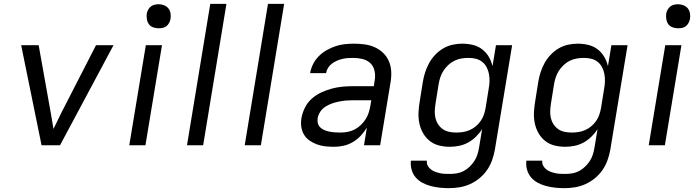

<svg xmlns="http://www.w3.org/2000/svg" viewBox="-20 -755 3640 998"><path d="M196 0 90 -520H181L243 -173Q247 -151 250.5 -129Q254 -107 258 -85Q268 -107 279.5 -129Q291 -151 301 -173L479 -520H570L292 0Z M652 0 738 -520H822L736 0ZM804 -608Q790 -608 776 -613Q762 -618 754 -629Q746 -640 743.5 -655Q741 -670 743 -685Q745 -695 750.5 -705Q756 -715 764.5 -721.5Q773 -728 783.5 -730.5Q794 -733 805 -733Q819 -733 833 -727.5Q847 -722 855.5 -711Q864 -700 866.5 -685Q869 -670 866 -655Q864 -645 858.5 -635Q853 -625 844.5 -618.5Q836 -612 825.5 -610Q815 -608 804 -608Z M952 0 1073 -735H1157L1036 0Z M1252 0 1373 -735H1457L1336 0Z M1716 8Q1693 8 1670.5 5.5Q1648 3 1627.5 -4.5Q1607 -12 1589 -24.5Q1571 -37 1560 -55.5Q1549 -74 1546 -96.5Q1543 -119 1547 -142Q1552 -169 1565 -195.5Q1578 -222 1600.5 -242Q1623 -262 1650 -274.5Q1677 -287 1705 -294.5Q1733 -302 1761 -304.5Q1789 -307 1816 -307H1923L1928 -339Q1932 -364 1926.5 -388Q1921 -412 1904 -427.5Q1887 -443 1863.5 -448.5Q1840 -454 1815 -454Q1801 -454 1787 -453Q1773 -452 1758.5 -448.5Q1744 -445 1730.5 -439Q1717 -433 1705 -424Q1693 -415 1685 -402Q1677 -389 1675 -375H1592Q1596 -399 1607.5 -422Q1619 -445 1637.5 -463.5Q1656 -482 1678.5 -494.5Q1701 -507 1724.5 -515Q1748 -523 1772.5 -525.5Q1797 -528 1821 -528Q1849 -528 1877 -524Q1905 -520 1929 -509Q1953 -498 1972 -479.5Q1991 -461 2001.5 -436.5Q2012 -412 2013.5 -384Q2015 -356 2010 -327L1956 0H1872L1887 -92Q1874 -70 1855.5 -50Q1837 -30 1814 -16.5Q1791 -3 1766 2.5Q1741 8 1716 8ZM1749 -66Q1768 -66 1787 -69.5Q1806 -73 1823.5 -82Q1841 -91 1856 -105.5Q1871 -120 1881.5 -137Q1892 -154 1897.5 -172.5Q1903 -191 1906 -210L1910 -234H1815Q1797 -234 1779.5 -232.5Q1762 -231 1744 -227.5Q1726 -224 1708 -218Q1690 -212 1673 -201.5Q1656 -191 1645 -174.5Q1634 -158 1631 -140Q1629 -126 1632.5 -113.5Q1636 -101 1645.5 -92Q1655 -83 1668 -78Q1681 -73 1694 -70.5Q1707 -68 1721 -67Q1735 -66 1749 -66Z M2314 223Q2289 223 2265.5 220.5Q2242 218 2219 212Q2196 206 2175.5 195Q2155 184 2140.5 167Q2126 150 2119.5 127Q2113 104 2116 80H2199Q2197 94 2203 105.5Q2209 117 2219 125Q2229 133 2241 137.5Q2253 142 2266 145Q2279 148 2292.5 148.5Q2306 149 2320 149Q2337 149 2355 146Q2373 143 2390 134Q2407 125 2421 111.5Q2435 98 2445.5 82Q2456 66 2461.5 48.5Q2467 31 2470 13L2486 -84Q2473 -63 2454 -44.5Q2435 -26 2413 -14Q2391 -2 2366.5 3Q2342 8 2318 8Q2289 8 2261.5 1Q2234 -6 2213 -23Q2192 -40 2178.5 -64Q2165 -88 2159.5 -115.5Q2154 -143 2155.5 -172Q2157 -201 2162 -230L2178 -330Q2182 -355 2190 -379.5Q2198 -404 2210.5 -427Q2223 -450 2242 -470Q2261 -490 2284 -503.5Q2307 -517 2332.5 -522.5Q2358 -528 2383 -528Q2411 -528 2438 -521.5Q2465 -515 2486 -499Q2507 -483 2520.5 -460Q2534 -437 2540 -411L2558 -520H2642L2552 25Q2547 52 2537.5 78.5Q2528 105 2511.5 129Q2495 153 2471.5 172Q2448 191 2422 202.5Q2396 214 2368.5 218.5Q2341 223 2314 223ZM2351 -66Q2368 -66 2385.5 -68.5Q2403 -71 2420.5 -78.5Q2438 -86 2452.5 -98Q2467 -110 2478 -125.5Q2489 -141 2495 -158.5Q2501 -176 2504 -193L2520 -293Q2524 -313 2524.5 -332.5Q2525 -352 2521.5 -370.5Q2518 -389 2509.5 -405.5Q2501 -422 2486.5 -433.5Q2472 -445 2453.5 -449.5Q2435 -454 2415 -454Q2397 -454 2378.5 -451Q2360 -448 2342.5 -439.5Q2325 -431 2310.5 -417.5Q2296 -404 2285.5 -388Q2275 -372 2269 -354Q2263 -336 2260 -318L2244 -218Q2241 -199 2240 -180Q2239 -161 2243 -143Q2247 -125 2256.5 -110Q2266 -95 2280.5 -84.5Q2295 -74 2313.5 -70Q2332 -66 2351 -66Z M2914 223Q2889 223 2865.5 220.5Q2842 218 2819 212Q2796 206 2775.5 195Q2755 184 2740.5 167Q2726 150 2719.5 127Q2713 104 2716 80H2799Q2797 94 2803 105.5Q2809 117 2819 125Q2829 133 2841 137.5Q2853 142 2866 145Q2879 148 2892.5 148.5Q2906 149 2920 149Q2937 149 2955 146Q2973 143 2990 134Q3007 125 3021 111.5Q3035 98 3045.5 82Q3056 66 3061.5 48.5Q3067 31 3070 13L3086 -84Q3073 -63 3054 -44.5Q3035 -26 3013 -14Q2991 -2 2966.5 3Q2942 8 2918 8Q2889 8 2861.5 1Q2834 -6 2813 -23Q2792 -40 2778.5 -64Q2765 -88 2759.5 -115.5Q2754 -143 2755.5 -172Q2757 -201 2762 -230L2778 -330Q2782 -355 2790 -379.5Q2798 -404 2810.5 -427Q2823 -450 2842 -470Q2861 -490 2884 -503.5Q2907 -517 2932.5 -522.5Q2958 -528 2983 -528Q3011 -528 3038 -521.5Q3065 -515 3086 -499Q3107 -483 3120.5 -460Q3134 -437 3140 -411L3158 -520H3242L3152 25Q3147 52 3137.5 78.5Q3128 105 3111.5 129Q3095 153 3071.5 172Q3048 191 3022 202.5Q2996 214 2968.5 218.5Q2941 223 2914 223ZM2951 -66Q2968 -66 2985.5 -68.5Q3003 -71 3020.5 -78.5Q3038 -86 3052.5 -98Q3067 -110 3078 -125.5Q3089 -141 3095 -158.5Q3101 -176 3104 -193L3120 -293Q3124 -313 3124.5 -332.5Q3125 -352 3121.5 -370.5Q3118 -389 3109.5 -405.5Q3101 -422 3086.5 -433.5Q3072 -445 3053.5 -449.5Q3035 -454 3015 -454Q2997 -454 2978.5 -451Q2960 -448 2942.5 -439.5Q2925 -431 2910.5 -417.5Q2896 -404 2885.5 -388Q2875 -372 2869 -354Q2863 -336 2860 -318L2844 -218Q2841 -199 2840 -180Q2839 -161 2843 -143Q2847 -125 2856.5 -110Q2866 -95 2880.5 -84.5Q2895 -74 2913.5 -70Q2932 -66 2951 -66Z M3352 0 3438 -520H3522L3436 0ZM3504 -608Q3490 -608 3476 -613Q3462 -618 3454 -629Q3446 -640 3443.5 -655Q3441 -670 3443 -685Q3445 -695 3450.5 -705Q3456 -715 3464.5 -721.5Q3473 -728 3483.5 -730.5Q3494 -733 3505 -733Q3519 -733 3533 -727.5Q3547 -722 3555.5 -711Q3564 -700 3566.5 -685Q3569 -670 3566 -655Q3564 -645 3558.5 -635Q3553 -625 3544.5 -618.5Q3536 -612 3525.5 -610Q3515 -608 3504 -608Z"/></svg>

Font: Iosevka Aile Oblique
Style: Regular
Weight: 400
Italic angle: -9°
Designer: Belleve Invis
Foundry: Belleve Invis
Version: Version 31.1.0; ttfautohint (v1.8.4)